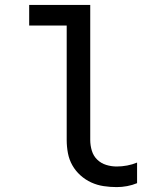

<svg xmlns="http://www.w3.org/2000/svg" viewBox="-20 -755 640 783"><path d="M456 8Q429 8 402.5 4Q376 0 352 -11Q328 -22 308 -40Q288 -58 275 -81Q262 -104 257 -130.5Q252 -157 252 -184V-651H99V-735H348V-184Q348 -162 354.5 -140.5Q361 -119 376.5 -104Q392 -89 413 -82.5Q434 -76 456 -76Q477 -76 498.5 -80Q520 -84 539 -92V-8Q520 0 498.5 4Q477 8 456 8Z"/></svg>

Font: Iosevka Medium Extended
Style: Regular
Weight: 500
Width: 7
Monospace: yes
Designer: Belleve Invis
Foundry: Belleve Invis
Version: Version 32.5.0; ttfautohint (v1.8.4)